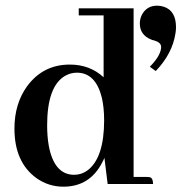

<svg xmlns="http://www.w3.org/2000/svg" viewBox="-20 -665 656 694"><path d="M369.1 0H533.2Q533.2 -21.5 521.5 -24.4Q516.6 -25.4 508.8 -25.4H462.9V-634.8H264.6V-609.4H354.5V-385.7Q304.7 -431.6 232.4 -431.6Q135.7 -431.6 78.1 -353.5Q32.2 -290 32.2 -200.2Q32.2 -79.1 111.3 -21.5Q155.3 9.8 209 9.8Q304.7 9.8 349.6 -78.1Q354.5 -86.9 357.4 -94.7ZM150.4 -211.9Q150.4 -352.5 214.8 -390.6Q235.4 -402.3 257.8 -402.3Q325.2 -402.3 347.7 -313.5Q356.4 -277.3 356.4 -230.5Q356.4 -93.8 295.9 -48.8Q274.4 -33.2 248 -33.2Q175.8 -33.2 156.2 -138.7Q150.4 -171.9 150.4 -211.9ZM616.2 -566.4Q616.2 -626 572.3 -640.6Q560.5 -644.5 547.9 -644.5Q509.8 -644.5 492.2 -610.4Q485.4 -595.7 485.4 -580.1Q485.4 -539.1 525.4 -522.5Q532.2 -519.5 538.1 -518.6Q561.5 -511.7 562.5 -496.1Q562.5 -466.8 525.4 -427.7Q523.4 -425.8 521.5 -423.8L543 -408.2Q603.5 -471.7 614.3 -544.9Q616.2 -556.6 616.2 -566.4Z"/></svg>

Font: Abhaya Libre
Style: Bold
Weight: 700
Designer: Pushpananda Ekanayake, Sol Matas, Pathum Egodawatta
Foundry: Mooniak
Version: Version 1.050 ; ttfautohint (v1.6)